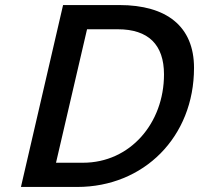

<svg xmlns="http://www.w3.org/2000/svg" viewBox="-20 -741 789 761"><path d="M749 -472C749 -636 641 -721 453 -721H230L63 0H286C550 0 749 -198 749 -472ZM309 -96H202L325 -625H447C568 -625 630 -564 630 -446C630 -253 496 -96 309 -96Z"/></svg>

Font: Perun Medium Italic
Style: Regular
Weight: 500
Italic angle: -12°
Foundry: Copyright (c) Stefan Peev, Context Ltd, 2016
Version: Version 1.026